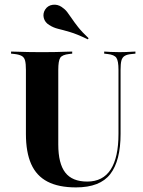

<svg xmlns="http://www.w3.org/2000/svg" viewBox="-20 -792 614 823"><path d="M91.1 -369.4V-492.7Q91.1 -518.5 87.5 -532.3Q83.9 -546 73.4 -552Q62.9 -558.1 42.7 -560.5L27.4 -562.1V-571Q40.3 -571 58.5 -570.2Q76.6 -569.4 100 -569Q123.4 -568.5 149.2 -568.5H159.7H171.8Q197.6 -568.5 219.8 -569Q241.9 -569.4 259.7 -570.2Q277.4 -571 289.5 -571V-562.1L275.8 -560.5Q246.8 -557.3 238.3 -544.4Q229.8 -531.5 229.8 -492.7V-369.4ZM305.6 11.3Q231.5 11.3 183.9 -13.3Q136.3 -37.9 113.7 -88.7Q91.1 -139.5 91.1 -217.7V-369.4H229.8V-172.6Q229.8 -91.1 259.7 -52.4Q289.5 -13.7 354 -13.7Q421 -13.7 454.4 -65.3Q487.9 -116.9 487.9 -218.5V-369.4H496.8V-217.7Q496.8 -103.2 452.8 -46Q408.9 11.3 305.6 11.3ZM487.9 -369.4V-492.7Q487.9 -530.6 479 -544Q470.2 -557.3 441.1 -560.5L426.6 -562.1V-571Q437.1 -570.2 454 -569.4Q471 -568.5 491.9 -568.5Q506.5 -568.5 519.4 -569Q532.3 -569.4 543.1 -570.2Q554 -571 560.5 -571V-562.1L545.2 -560.5Q525 -558.9 514.5 -552.4Q504 -546 500.4 -532.3Q496.8 -518.5 496.8 -492.7V-369.4ZM356.5 -623.4Q309.7 -646 279.4 -654.8Q249.2 -663.7 229 -668.5Q208.9 -673.4 191.1 -684.7Q172.6 -696 167.7 -714.9Q162.9 -733.9 173.4 -750.8Q184.7 -768.5 205.6 -771.4Q226.6 -774.2 244.4 -762.1Q258.9 -752.4 268.1 -740.3Q277.4 -728.2 287.9 -712.5Q298.4 -696.8 314.9 -675.8Q331.5 -654.8 359.7 -628.2Z"/></svg>

Font: Playfair 144pt SemiCondensed ExtraBold
Style: Regular
Weight: 800
Width: 4
Designer: Claus Eggers Sørensen
Foundry: Claus Eggers Sørensen
Version: Version 2.203